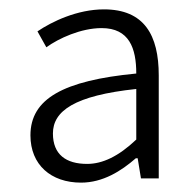

<svg xmlns="http://www.w3.org/2000/svg" viewBox="-20 -828 415 410"><path d="M153 -438C200 -438 239 -463 270 -490H274L281 -447H319V-667C319 -753 288 -808 202 -808C145 -808 91 -782 60 -761L79 -727C105 -746 153 -768 197 -768C256 -768 271 -725 271 -671C115 -656 45 -617 45 -539C45 -476 89 -438 153 -438ZM166 -478C121 -478 93 -498 93 -543C93 -591 139 -624 271 -638V-530C233 -494 199 -478 166 -478Z"/></svg>

Font: Source Han Sans SC Light
Style: Regular
Weight: 300
Designer: Ryoko NISHIZUKA (kana & ideographs); Paul D. Hunt (Latin, Greek & Cyrillic); Wenlong ZHANG (bopomofo); Sandoll Communica
Foundry: Adobe Systems Incorporated
Version: Version 1.004;PS 1.004;hotconv 1.0.82;makeotf.lib2.5.63406